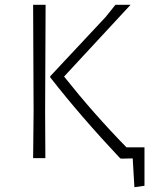

<svg xmlns="http://www.w3.org/2000/svg" viewBox="-20 -659 646 800"><path d="M169 0H118L120 -194L118 -639H170L168 -197ZM540 121 533 1 489 2 481 1Q318 -172 189 -337V-341L420 -588L461 -639H524L247 -340Q371 -184 507 -45H582V115Z"/></svg>

Font: t
Style: Regular
Weight: 300
Designer: Juan Pablo del Peral
Foundry: Huerta Tipografica
Version: Version 2.004; ttfautohint (v1.8.1)